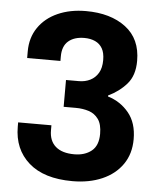

<svg xmlns="http://www.w3.org/2000/svg" viewBox="-52 -743 659 799"><g transform="rotate(5 278.0 -343.0)"><path d="M280 12Q161 12 97.5 -44Q34 -100 34 -194V-212H173V-191Q173 -147 200 -123.5Q227 -100 278 -100Q322 -100 350 -122.5Q378 -145 378 -194Q378 -234 362.5 -255.5Q347 -277 322 -285Q297 -293 268 -293H217V-405H271Q297 -405 318 -415.5Q339 -426 351.5 -447Q364 -468 364 -501Q364 -531 353.5 -549.5Q343 -568 323.5 -577Q304 -586 278 -586Q236 -586 211.5 -565Q187 -544 187 -501V-482H48V-510Q48 -567 77 -609.5Q106 -652 157.5 -675Q209 -698 275 -698Q378 -698 441.5 -650Q505 -602 505 -510Q505 -449 474 -413.5Q443 -378 397 -356V-352Q450 -336 484.5 -294Q519 -252 519 -184Q519 -123 488.5 -79Q458 -35 404 -11.5Q350 12 280 12Z"/></g></svg>

Font: Archivo VF Beta
Style: Regular
Weight: 400
Designer: Hector Gatti
Foundry: Omnibus-Type
Version: Version 1.002